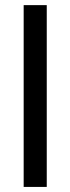

<svg xmlns="http://www.w3.org/2000/svg" viewBox="-20 -736 277 756"><path d="M73.2 0V-715.8H164.1V0Z"/></svg>

Font: Arian AMU
Style: Regular
Weight: 400
Designer: Ruben Hakobyan (Tarumian)
Foundry: Ruben Hakobyan (Tarumian)
Version: Version 4.003